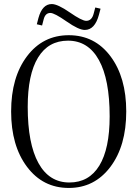

<svg xmlns="http://www.w3.org/2000/svg" viewBox="-20 -911 678 949"><path d="M469 -838Q449 -763 399 -763Q369 -763 309 -805Q249 -847 229 -847Q204 -847 196 -816L188 -785L162 -791L170 -822Q189 -891 236 -891Q265 -891 325 -849.5Q385 -808 406 -808Q434 -808 443 -844L451 -874L477 -868ZM604 -360Q604 -190 525.5 -86Q447 18 320 18Q192 18 113.5 -86.5Q35 -191 35 -360Q35 -529 113.5 -633Q192 -737 320 -737Q448 -737 526 -633Q604 -529 604 -360ZM117 -383Q117 -201 170 -105Q223 -9 323 -9Q420 -9 471 -92.5Q522 -176 522 -336Q522 -518 469 -614Q416 -710 316 -710Q219 -710 168 -626.5Q117 -543 117 -383Z"/></svg>

Font: Foglihten068fMac
Style: Regular
Weight: 500
Designer: gluk (gluksza@wp.pl)
Foundry: gluk (gluksza@wp.pl)
Version: Version 0.68